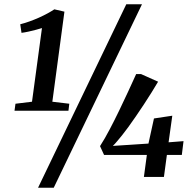

<svg xmlns="http://www.w3.org/2000/svg" viewBox="-20 -835 905 906"><path d="M53 -345.5 131 -355 178 -702.5Q166.5 -699 150 -694.5Q133.5 -690 115.2 -686Q97 -682 81.5 -680L75.5 -720.5Q95.5 -725.5 118 -733.5Q140.5 -741.5 162.5 -751.2Q184.5 -761 203.8 -771.5Q223 -782 236.5 -791L284 -780L227 -355L307 -345.5L303 -312.5H48.5ZM576 -815H650L233.5 51H159.5ZM659 0 673 -104H471L452 -145.5Q474.5 -180.5 497.2 -223.8Q520 -267 542.2 -313Q564.5 -359 585 -403.5Q605.5 -448 622.5 -485.5H645.5L726 -449.5Q712.5 -426.5 695.2 -398.8Q678 -371 658.8 -342Q639.5 -313 620.8 -285.5Q602 -258 585.2 -235Q568.5 -212 555.5 -196Q545 -183.5 534 -170Q523 -156.5 512.5 -146.5L680.5 -157.5L706.5 -276L793 -289L775.5 -163.5L846 -169L838 -104H767.5L753.5 0Z"/></svg>

Font: Merriweather 60pt SemiBold
Style: Italic
Weight: 600
Italic angle: -7.8°
Version: Version 2.101